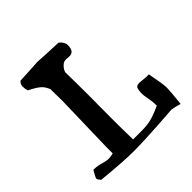

<svg xmlns="http://www.w3.org/2000/svg" viewBox="-183 -889 1057 1057"><g transform="rotate(-45 345.5 -360.0)"><path d="M187.5 -122.1 196.3 -468.8Q196.3 -528.3 195.3 -563.5Q184.6 -592.8 164.6 -609.9Q144.5 -627 102.5 -647.5Q96.7 -664.1 96.7 -682.1Q96.7 -700.2 111.3 -713.9Q203.1 -717.8 224.1 -719.7Q245.1 -721.7 249.5 -721.7Q253.9 -721.7 265.6 -720.7Q303.7 -717.8 408.2 -713.9Q434.6 -692.4 434.6 -668Q434.6 -618.2 398.4 -618.2L373 -620.1Q359.4 -620.1 349.6 -614.3Q325.2 -596.7 318.4 -572.3Q320.3 -491.2 320.3 -393.6L319.3 -221.7Q319.3 -127 321.3 -46.9H384.8Q426.8 -46.9 457.5 -53.7Q488.3 -60.5 544.9 -85.9V-93.8Q544.9 -117.2 539.1 -147Q533.2 -176.8 533.2 -190.9Q533.2 -205.1 536.6 -224.1Q540 -243.2 565.4 -243.2L621.1 -238.3Q630.9 -238.3 635.7 -239.3Q654.3 -145.5 654.3 -118.2Q654.3 -90.8 644.5 0Q609.4 -10.7 585.9 -13.7Q536.1 -10.7 472.7 -5.9Q351.6 2 274.4 2Q197.3 2 40 -13.7Q25.4 -29.3 25.4 -37.1Q25.4 -44.9 47.9 -83H55.7Q79.1 -83 106.9 -74.7Q134.8 -66.4 152.3 -66.4Q169.9 -66.4 187.5 -72.3Z"/></g></svg>

Font: Essays1743
Style: Medium
Weight: 500
Designer: Based on the typeface in a 1743 English translation of the essays of Montaigne.  PostScript/TrueType font designed by Jo
Version: Version 002.100